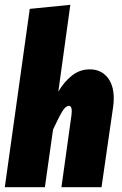

<svg xmlns="http://www.w3.org/2000/svg" viewBox="-24 -780 508 800"><path d="M450 -370Q450 -352 447 -332L399 0H232L274 -302Q275 -308 275 -317Q275 -339 263 -339Q250 -339 236 -316.5Q222 -294 197 -240L163 0H-4L100 -743L269 -760L219 -398Q242 -438 275 -464.5Q308 -491 350 -491Q396 -491 423 -458.5Q450 -426 450 -370Z"/></svg>

Font: Fira Sans Extra Condensed ExtraBold
Style: Italic
Weight: 800
Width: 3
Italic angle: -8°
Designer: Carrois Corporate & Edenspiekermann AG
Foundry: Carrois Corporate GbR & Edenspiekermann AG
Version: Version 4.203